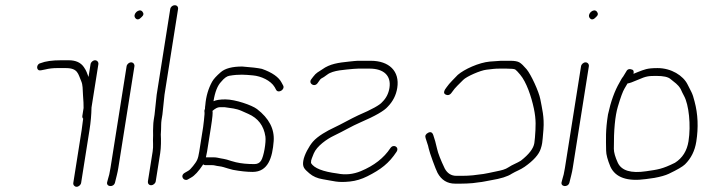

<svg xmlns="http://www.w3.org/2000/svg" viewBox="-20 -714 2711 736"><path d="M357.1 -468 330.8 -302C330.3 -274 327.8 -245.3 323.1 -216L291 -13C289.7 -5.1 281.5 2 273.6 2C265.7 2 259.7 -5.1 261 -13L293.1 -216C295.1 -228.7 296.7 -240.7 297.8 -252L298.9 -259C296 -261.7 295 -265.3 295.7 -270L300.4 -300C300.6 -311.7 299.9 -328 298.2 -349C296.3 -373.3 298.3 -387.2 290.9 -404C279.4 -430 279 -453 232.7 -453H198.2C182.6 -453 167.8 -451.3 153.9 -447.8C140 -444.3 131.5 -443.3 128.4 -445C117.5 -450.9 122.2 -469.8 135.7 -472C154 -479.3 180.1 -483 214.2 -483H243.4C270.3 -483 289.7 -474.2 301.7 -456.5C312 -441.4 313.1 -434.7 319.3 -419L327.1 -468C328.3 -475.9 336.5 -483 344.4 -483C352.3 -483 358.3 -475.9 357.1 -468Z M495.3 -460 433.5 -70C432.1 -61.3 430.3 -52.4 428 -43.2L420.5 -13C414.3 6.1 385 1.7 391.1 -17L393.7 -27C397.3 -37 400.5 -51.3 403.5 -70L465.3 -460C466.5 -467.9 474.7 -475 482.6 -475C490.6 -475 496.5 -467.9 495.3 -460ZM525.7 -669.7C531.8 -662.6 530.9 -655.7 523.2 -649C513.5 -638.3 505.4 -636.8 499 -644.5C486.2 -659.7 513.6 -684.2 525.7 -669.7Z M547 -19 565.1 -132.9C568.8 -156.6 565.2 -165.7 566.9 -195L566.7 -213C567.5 -225.8 566.9 -239.2 569.1 -253L572.4 -274L580.6 -351L632.5 -679C633.9 -687.8 641.5 -694 649.9 -694C658.4 -694 663.9 -687.8 662.5 -679L610.6 -351L602.6 -275L599.2 -254C597.2 -241 598.1 -229.5 597.4 -217L596.4 -198C597.6 -179 597.5 -148.1 594.1 -127L577 -19C575.7 -10.8 567.5 -4 559.1 -4C550.8 -4 545.7 -10.8 547 -19Z M948.4 -55C926.4 -55 901.2 -57.7 872.7 -63L854.5 -68C841.5 -71.7 832.7 -75.5 818.4 -77C806.9 -78.2 802.9 -81 791.6 -81H766.6C763.9 -81 761.4 -82 759 -84C741.4 -57.2 725.7 -40.2 712 -33L699.8 -26C684.6 -17.6 667.9 -40.5 689 -52L701.1 -59C706.2 -61.7 712.5 -67.8 720 -77.5C735.2 -97 739 -102.8 743.8 -133L758.7 -227C761 -241.9 762.9 -264 764 -276.5C764.9 -286.1 761.3 -288 765.8 -297C765.8 -301.7 766.2 -306.3 767 -311C769.7 -344.5 778.5 -374.5 793.2 -401C798.8 -411 809.9 -423.2 826.5 -437.5C843.1 -451.8 870.4 -459 908.4 -459C943 -456.5 968.2 -453.5 984 -450C1023.5 -436.1 1048.7 -418.4 1059.6 -397L1065 -387C1074.5 -371 1046.5 -354 1038.3 -370L1032.9 -380C1017.9 -405.4 980.6 -422.3 949.5 -425C920.1 -427.6 896.9 -430.1 859 -423.5C849.5 -421.9 839.3 -414.4 828.2 -401C814 -386.6 804 -361.6 798.4 -326C808.4 -330.7 823.6 -333 844 -333C881.7 -333 945.9 -310.8 965.3 -295.9C1011.3 -260.4 1032.6 -219.5 1029.1 -173C1024.4 -109.9 1007.7 -55 948.4 -55ZM788.7 -227 773.8 -133C772.5 -125 771 -117.7 769.3 -111H795.1C803.2 -111 809.4 -110.5 813.6 -109.5C833.8 -104.7 840.2 -106.1 866.1 -97L884.3 -92C905.5 -87.1 928.3 -85 955.2 -85C966.5 -85 975 -89.3 980.7 -98C991.2 -113.8 1000.5 -169.3 997.4 -190.5C991.3 -232 969.4 -261 931.7 -277.5C924.8 -280.5 916.2 -284.3 905.8 -289C885.4 -298.1 865.5 -299.5 841.7 -303H821.7C814.4 -303 805.3 -298.3 794.5 -289C796.3 -283.7 794.4 -263 788.7 -227Z M1502.8 -377C1498.5 -349.4 1486.3 -325.4 1466.4 -305C1453 -289.2 1418.1 -269.2 1361.9 -245C1326.8 -229.9 1300.4 -213.1 1258.9 -193.3C1234 -181.5 1194.4 -154.2 1182.7 -125.6C1176.5 -110.5 1173.2 -101.5 1172.7 -98.5C1172.3 -95.5 1172.1 -92.3 1172.2 -89C1183.8 -69.4 1217.4 -56.1 1272.9 -49C1303.5 -42.7 1333.6 -45.7 1363.3 -58C1413.8 -79 1451.4 -108.3 1476.3 -146C1488 -163.8 1512 -150.1 1500 -132C1471 -87.9 1439.6 -64.1 1388.3 -38.3C1366.4 -27.3 1344.1 -20.6 1321.6 -18.2C1273.3 -13.1 1259.9 -20.2 1217.5 -26.9C1196.7 -30.2 1179.5 -37.7 1166 -49.4C1146.9 -66 1138.7 -72.9 1142.6 -97.5C1146.3 -120.8 1164.9 -153.9 1179.2 -170.6C1198.1 -192.7 1235.1 -213.1 1260.8 -225C1287.8 -237.5 1323.9 -258.4 1353.2 -272C1405.6 -294.5 1436.3 -311.5 1445.3 -323C1460.3 -337.5 1469.4 -355.5 1472.9 -377C1480.3 -424 1451.1 -451 1396.6 -451H1353.6C1347.6 -451 1341.5 -450.7 1335.4 -450C1303.2 -446.5 1257.2 -445.4 1234.5 -428C1225 -420.7 1217.3 -415.7 1211.6 -413C1209.3 -411.7 1206.9 -409 1204.3 -405L1197.9 -396C1185.8 -377.6 1160.9 -393.9 1173.1 -410L1180.7 -420C1191.9 -435.2 1200.9 -438.5 1215.1 -448C1244.7 -469.5 1277.1 -473.7 1318.4 -478L1337.7 -480C1344.1 -480.7 1351 -481 1358.3 -481H1401.3C1471.1 -481 1513.1 -441.5 1502.8 -377Z M1900.3 -481H1936.6C1952.8 -481 1964.5 -478.8 1971.6 -474.5C1978.7 -470.2 1987.7 -461.5 1998.6 -448.6C2015.5 -428.5 2045.8 -362.8 2051.2 -333.9C2057.5 -299.5 2067 -265.9 2063.2 -217.5C2061.1 -189.8 2059.4 -172.5 2058.3 -165.5C2057.2 -158.5 2055.4 -151.3 2052.9 -144C2046 -121.9 2025.4 -98.7 1990.9 -74.5C1974.9 -63.2 1957.4 -57.5 1941.7 -48C1926 -37.4 1899.3 -29.1 1861.8 -23C1845.6 -20.4 1831.3 -16.4 1814.5 -15L1792 -12C1775.8 -10.7 1760.7 -10 1746.7 -10H1724.7C1694.6 -10 1672.1 -23.8 1657.2 -51.4C1650.4 -64 1626.4 -129.4 1623.3 -145.1C1621.8 -153 1620 -159.3 1618.1 -164L1611.4 -185C1608.5 -193.6 1611.8 -200.3 1621.4 -205.2C1631 -210 1637.6 -206.7 1641.2 -195.3C1647.4 -175.3 1649.3 -171.6 1655.6 -143.1C1659.4 -125.9 1669.2 -100.8 1684.9 -68C1695 -49.3 1709.9 -40 1729.5 -40H1751.5C1765.5 -40 1779.2 -40.7 1792.8 -42L1816.2 -45C1826.7 -45.9 1838.8 -47.8 1852.4 -50.7L1884.7 -57.5C1901.6 -61 1916.8 -64.1 1929.7 -73C1943.3 -82.4 1962.4 -89 1976.6 -98C2007.8 -122.3 2025.1 -144.8 2028.3 -165.5C2029.2 -171.2 2030 -178 2030.6 -186C2033.7 -227.9 2035.7 -254.2 2026.5 -298C2016.6 -344.5 1997.9 -399.5 1974 -427.8C1965 -438.6 1958.7 -445.2 1955.2 -447.5C1951.6 -449.8 1940.1 -451 1920.6 -451H1896.1C1874.2 -451 1869.9 -449.4 1844.8 -446.8C1821.9 -444.4 1767.8 -420.7 1755.5 -407.6C1741.8 -393.1 1725 -379.5 1712.3 -360.3C1705.1 -349.2 1696.4 -346.7 1686.3 -352.7C1681 -355.9 1680.9 -362 1685.9 -371L1692.3 -380C1702 -394.8 1723.9 -415.1 1734.8 -427C1759.6 -448.5 1815.6 -474.2 1857.8 -478Z M2237.3 -460 2175.5 -70C2174.1 -61.3 2172.3 -52.4 2170 -43.2L2162.5 -13C2156.3 6.1 2127 1.7 2133.1 -17L2135.7 -27C2139.3 -37 2142.5 -51.3 2145.5 -70L2207.3 -460C2208.5 -467.9 2216.7 -475 2224.6 -475C2232.6 -475 2238.5 -467.9 2237.3 -460ZM2267.7 -669.7C2273.8 -662.6 2272.9 -655.7 2265.2 -649C2255.5 -638.3 2247.4 -636.8 2241 -644.5C2228.2 -659.7 2255.6 -684.2 2267.7 -669.7Z M2385.4 -394C2384.4 -392 2380.6 -385.6 2374.1 -374.8C2367.5 -364 2358.9 -340.8 2348.4 -305.1C2337.8 -269.5 2332.7 -215.6 2333.1 -143.5C2333.2 -129.8 2338.2 -112 2348.3 -90C2362.7 -59.8 2398.8 -48.9 2456.6 -57.5C2502.6 -64.3 2517.8 -65.5 2567.3 -90C2596.1 -108.2 2613.5 -135.8 2619.3 -172.7C2629.1 -234.3 2620.5 -312.9 2602.3 -346C2597.9 -354 2593.5 -363 2589.1 -373C2578.3 -391.2 2566.8 -397.1 2549.7 -411.5C2540.6 -419.2 2522.7 -423 2496 -423C2466.4 -423 2457.3 -422.2 2426.2 -408.5C2405.8 -399.5 2392.2 -394.7 2385.4 -394ZM2408.3 -431C2412.6 -433 2418.3 -435.3 2425.4 -438C2449.9 -447.2 2459.4 -453 2500.7 -453C2553.2 -453 2599 -424.3 2615.8 -390L2630.3 -361.5C2634.8 -352.5 2638.9 -340.3 2642.5 -325C2655.5 -276.8 2657.7 -225.4 2649.1 -171C2643.5 -135.8 2629.1 -106.8 2605.8 -84C2597 -75.4 2576.3 -63.3 2543.7 -47.8C2530.8 -41.7 2512.2 -36.4 2488.1 -32L2455.9 -27.5C2384.6 -17.6 2339.3 -33.4 2319.9 -75C2309.1 -101.1 2303.6 -121.6 2303.5 -136.5C2302.9 -180.6 2300.8 -213.5 2310.6 -275C2321.4 -325 2336.2 -366 2355 -398C2359.9 -406.2 2362.9 -413.8 2368.5 -420L2380.7 -440C2385.1 -449 2392.8 -451.4 2403.8 -447C2408.8 -445 2410.3 -439.7 2408.3 -431Z"/></svg>

Font: MewTooHand
Style: ReversedIta
Weight: 400
Designer: Mew Too, Robert Jablonski
Version: Version 0.77